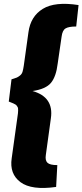

<svg xmlns="http://www.w3.org/2000/svg" viewBox="-20 -793 423 985"><path d="M383 -767 371 -657Q332 -657 316 -647Q300 -637 296 -605L276 -467Q268 -400 241.5 -368Q215 -336 147 -326Q257 -295 241 -186L215 3Q211 30 223.5 42Q236 54 274 54L268 166Q142 184 85 141.5Q28 99 40 19L72 -211Q73 -219 73 -226Q73 -233 72.5 -237.5Q72 -242 69 -246Q66 -250 64.5 -252.5Q63 -255 57 -258Q51 -261 48.5 -262.5Q46 -264 37.5 -267Q29 -270 25 -272L39 -386Q59 -392 66 -395Q73 -398 82.5 -405.5Q92 -413 95.5 -424.5Q99 -436 102 -456L126 -628Q137 -709 199.5 -747.5Q262 -786 383 -767Z"/></svg>

Font: Ezarion Extra Bold
Style: Italic
Weight: 800
Italic angle: -8°
Designer: Natanael Gama
Version: Version 1.001;PS 001.001;hotconv 1.0.70;makeotf.lib2.5.58329